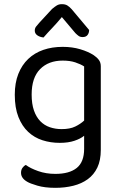

<svg xmlns="http://www.w3.org/2000/svg" viewBox="-20 -700 577 922"><path d="M384 -48Q367 -34 337.5 -24Q308 -14 267 -14Q223 -14 184 -26.5Q145 -39 115.5 -66.5Q86 -94 68.5 -138Q51 -182 51 -245Q51 -302 68 -345Q85 -388 115.5 -417Q146 -446 188 -460.5Q230 -475 281 -475Q327 -475 365.5 -463.5Q404 -452 430 -435Q445 -425 454.5 -412.5Q464 -400 464 -382V20Q464 70 447.5 104.5Q431 139 401.5 160.5Q372 182 332 192Q292 202 246 202Q195 202 159.5 191.5Q124 181 111 173Q81 156 81 130Q81 116 87.5 106.5Q94 97 104 92Q125 108 163 121.5Q201 135 246 135Q313 135 348.5 106.5Q384 78 384 15ZM276 -80Q316 -80 341.5 -92.5Q367 -105 384 -121V-381Q367 -392 341.5 -400.5Q316 -409 281 -409Q213 -409 172.5 -368Q132 -327 132 -246Q132 -201 143 -169.5Q154 -138 173.5 -118Q193 -98 219.5 -89Q246 -80 276 -80ZM277 -618Q254 -590 231.5 -566.5Q209 -543 189 -520Q171 -522 159 -530.5Q147 -539 147 -553Q147 -564 153 -572Q159 -580 169 -591L230 -657Q243 -668 253 -674Q263 -680 277 -680Q293 -680 303 -674Q313 -668 324 -656L408 -556Q408 -542 400.5 -532Q393 -522 377 -522Q365 -522 357.5 -527.5Q350 -533 342 -541Z"/></svg>

Font: Baloo Thambi 2
Style: Regular
Weight: 400
Designer: Aadarsh Rajan and Ek Type
Foundry: Ek Type
Version: Version 1.640;hotconv 1.0.111;makeotfexe 2.5.65597; ttfautoh